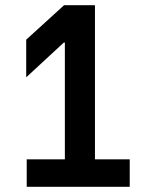

<svg xmlns="http://www.w3.org/2000/svg" viewBox="-20 -720 554 740"><path d="M480 -106V0H83V-106H230V-556H226L81 -422V-567L227 -700H346V-106Z"/></svg>

Font: Be Vietnam SemiBold
Style: Regular
Weight: 600
Designer: Gabriel Lam
Foundry: TypeRant
Version: Version 4.000